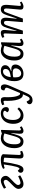

<svg xmlns="http://www.w3.org/2000/svg" viewBox="1854 -2414 790 4537"><g transform="rotate(-90 2248.5 -146.0)"><path d="M58.1 -445.8Q91.8 -470.7 150.1 -495.8Q208.5 -521 246.1 -521Q293.5 -521 327.1 -488.3Q360.8 -455.6 360.8 -399.9Q360.8 -379.4 345 -353.5Q329.1 -327.6 304.9 -304Q280.8 -280.3 252.9 -253.2Q225.1 -226.1 200.9 -202.9Q176.8 -179.7 160.9 -155.5Q145 -131.3 145 -112.8Q145 -91.3 158.7 -73.7Q172.4 -56.2 198.2 -56.2Q212.9 -56.2 238 -63.7Q263.2 -71.3 283.4 -79.8Q303.7 -88.4 327.1 -98.9Q350.6 -109.4 354 -110.8L372.1 -63L361.3 -56.6Q350.1 -49.8 342.8 -45.7Q335.4 -41.5 320.1 -33.4Q304.7 -25.4 292.7 -19.8Q280.8 -14.2 263.4 -7.3Q246.1 -0.5 231.2 3.9Q216.3 8.3 199.5 11.2Q182.6 14.2 168 14.2Q114.3 14.2 83.7 -20.3Q53.2 -54.7 53.2 -108.9Q53.2 -131.8 69.1 -159.2Q85 -186.5 108.6 -211.4Q132.3 -236.3 160.2 -263.7Q188 -291 211.7 -314Q235.4 -336.9 251.2 -360.4Q267.1 -383.8 267.1 -400.9Q267.1 -425.3 253.4 -439.2Q239.7 -453.1 220.2 -453.1Q197.8 -453.1 152.6 -433.6Q107.4 -414.1 81.1 -397.9Z M525.9 -465.8Q604.5 -521 742.2 -521Q797.9 -521 831.1 -507.3Q864.3 -493.7 873 -471.2L855 -94.2Q853.5 -49.8 881.8 -49.8Q898.4 -49.8 936 -64.9L953.1 -19Q933.1 -7.3 901.4 3.4Q869.6 14.2 842.8 14.2Q801.3 14.2 784.7 -11Q768.1 -36.1 771 -87.9L791 -436Q783.2 -445.3 750.7 -450.2Q718.3 -455.1 688 -454.1Q665.5 -272.5 628.9 -134.8Q620.1 -100.1 610.1 -75.4Q600.1 -50.8 585.9 -29.3Q571.8 -7.8 551.8 3.2Q531.7 14.2 505.9 14.2Q476.1 14.2 455.1 -4.2Q434.1 -22.5 434.1 -50.8Q434.1 -73.2 447.8 -91.6Q461.4 -109.9 483.9 -120.1L524.9 -78.1Q553.7 -81.5 574.7 -150.9Q585.4 -186.5 601.6 -269.5Q617.7 -352.5 630.9 -452.1Q580.6 -446.3 544.9 -429.2Z M1433.6 -89.8Q1433.6 -65.9 1438.5 -56.4Q1443.4 -46.9 1459 -46.9Q1478.5 -46.9 1507.8 -71.8L1532.7 -34.2Q1513.7 -16.1 1482.9 -1Q1452.1 14.2 1423.8 14.2Q1395.5 14.2 1379.4 0.5Q1363.3 -13.2 1358.9 -33.9Q1354.5 -54.7 1356 -85.9L1372.6 -273.9L1365.7 -274.9L1343.8 -192.9Q1329.1 -139.6 1314.7 -103.8Q1300.3 -67.9 1280 -39.8Q1259.8 -11.7 1233.2 1.2Q1206.5 14.2 1170.9 14.2Q1093.8 14.2 1054.7 -44.7Q1015.6 -103.5 1015.6 -201.2Q1015.6 -342.3 1080.6 -431.6Q1145.5 -521 1245.6 -521Q1311 -521 1359.9 -496.1L1429.7 -519L1446.8 -511.2ZM1183.6 -54.2Q1194.3 -54.2 1203.9 -56.4Q1213.4 -58.6 1221.9 -64.5Q1230.5 -70.3 1237.5 -76.4Q1244.6 -82.5 1252 -94.2Q1259.3 -106 1264.6 -115.5Q1270 -125 1276.6 -142.3Q1283.2 -159.7 1287.6 -172.4Q1292 -185.1 1298.8 -208.3Q1305.7 -231.4 1310.1 -247.1Q1314.5 -262.7 1322.3 -290.5Q1327.1 -308.1 1329.6 -316.9L1362.8 -436Q1343.8 -445.8 1312.7 -452.9Q1281.7 -460 1254.9 -460Q1189 -460 1147.9 -388.9Q1106.9 -317.9 1106.9 -205.1Q1106.9 -189.5 1106.9 -181.9Q1106.9 -174.3 1108.4 -155.5Q1109.9 -136.7 1112.5 -126Q1115.2 -115.2 1120.8 -99.6Q1126.5 -84 1134.3 -75.4Q1142.1 -66.9 1154.8 -60.5Q1167.5 -54.2 1183.6 -54.2Z M1834.5 -521Q1900.9 -521 1943.6 -486.6Q1986.3 -452.1 1986.3 -394Q1986.3 -365.2 1970 -347.7Q1953.6 -330.1 1925.3 -330.1Q1904.8 -330.1 1887.7 -341.8Q1870.6 -353.5 1863.3 -372.1L1884.3 -396Q1903.3 -418 1899.4 -433.3Q1895.5 -448.7 1877.2 -456.8Q1858.9 -464.8 1832.5 -464.8Q1761.7 -464.8 1721.7 -404.8Q1681.6 -344.7 1681.6 -228Q1681.6 -178.7 1694.8 -139.6Q1708 -100.6 1736.3 -76.2Q1764.6 -51.8 1804.7 -51.8Q1860.4 -51.8 1915 -102.1Q1921.9 -108.4 1942.4 -128.9L1977.5 -92.8Q1965.8 -77.1 1950.9 -62Q1936 -46.9 1911.9 -27.8Q1887.7 -8.8 1855 2.7Q1822.3 14.2 1786.6 14.2Q1693.8 14.2 1642.1 -52.5Q1590.3 -119.1 1590.3 -225.1Q1590.3 -310.5 1620.1 -377.7Q1649.9 -444.8 1705.8 -482.9Q1761.7 -521 1834.5 -521Z M2329.1 57.1Q2317.9 83 2311.5 96.4Q2305.2 109.9 2293.7 131.3Q2282.2 152.8 2273.2 164.3Q2264.2 175.8 2250 190.2Q2235.8 204.6 2221.7 211.7Q2207.5 218.8 2188 223.9Q2168.5 229 2146.5 229Q2106.9 229 2080.6 210Q2054.2 190.9 2054.2 159.2Q2054.2 132.8 2071.5 113Q2088.9 93.3 2118.2 88.9L2133.3 117.2Q2141.1 130.9 2144.5 136.5Q2147.9 142.1 2154.1 148.9Q2160.2 155.8 2166.3 158Q2172.4 160.2 2181.2 160.2Q2204.1 160.2 2219.2 141.1Q2234.4 122.1 2258.3 68.8L2288.1 0H2279.3Q2248.5 0 2228.8 -13.7Q2209 -27.3 2189.5 -59.1Q2163.6 -101.6 2148.4 -179.7Q2133.3 -257.8 2133.3 -353L2134.3 -429.2Q2134.3 -444.8 2129.2 -450.9Q2124 -457 2112.3 -457Q2101.6 -457 2081.5 -451.2Q2061.5 -445.3 2048.3 -439L2031.2 -487.8Q2052.7 -500 2085.7 -510.5Q2118.7 -521 2149.4 -521Q2187.5 -521 2204.3 -499Q2221.2 -477.1 2221.2 -435.1Q2221.2 -424.3 2220.2 -399.9Q2219.2 -375.5 2219.2 -359.9Q2219.2 -190.9 2257.3 -107.9Q2269 -83 2278.3 -75Q2287.6 -66.9 2302.2 -66.9H2318.4L2431.2 -337.9Q2447.8 -376 2444.3 -394.8Q2440.9 -413.6 2416 -422.9L2381.3 -436Q2376 -473.1 2394 -497.1Q2412.1 -521 2448.2 -521Q2483.9 -521 2503.2 -497.6Q2522.5 -474.1 2522.5 -437Q2522.5 -427.7 2521.5 -417.7Q2520.5 -407.7 2517.8 -396Q2515.1 -384.3 2512.9 -375.2Q2510.7 -366.2 2505.4 -351.8Q2500 -337.4 2497.1 -329.3Q2494.1 -321.3 2486.8 -304.2Q2479.5 -287.1 2476.6 -280Q2473.6 -272.9 2464.8 -252.9Q2456.1 -232.9 2453.1 -226.1Z M2835.4 -521Q2727.5 -521 2663.3 -433.3Q2599.1 -345.7 2599.1 -199.2Q2599.1 -151.9 2608.4 -114.3Q2617.7 -76.7 2637.7 -47.1Q2657.7 -17.6 2692.1 -1.7Q2726.6 14.2 2773.4 14.2Q2821.8 14.2 2863.8 -2.4Q2905.8 -19 2933.3 -46.1Q2960.9 -73.2 2976.6 -106.7Q2992.2 -140.1 2992.2 -173.8Q2992.2 -231 2956.5 -255.4Q2920.9 -279.8 2837.4 -271V-278.8Q2902.3 -300.3 2939.2 -335.9Q2976.1 -371.6 2976.1 -418.9Q2976.1 -464.8 2941.4 -492.9Q2906.7 -521 2835.4 -521ZM2887.2 -412.1Q2887.2 -322.8 2771.5 -299.8L2693.4 -285.2Q2706.1 -380.9 2741.5 -425Q2776.9 -469.2 2828.1 -469.2Q2859.9 -469.2 2873.5 -453.1Q2887.2 -437 2887.2 -412.1ZM2690.4 -228Q2741.7 -240.2 2804.2 -240.2Q2901.4 -240.2 2901.4 -169.9Q2901.4 -141.6 2887.2 -112.1Q2873 -82.5 2845.5 -61.3Q2817.9 -40 2784.2 -40Q2688.5 -40 2688.5 -170.9Q2688.5 -178.2 2690.4 -228Z M3504.9 -89.8Q3504.9 -65.9 3509.8 -56.4Q3514.6 -46.9 3530.3 -46.9Q3549.8 -46.9 3579.1 -71.8L3604 -34.2Q3585 -16.1 3554.2 -1Q3523.4 14.2 3495.1 14.2Q3466.8 14.2 3450.7 0.5Q3434.6 -13.2 3430.2 -33.9Q3425.8 -54.7 3427.2 -85.9L3443.8 -273.9L3437 -274.9L3415 -192.9Q3400.4 -139.6 3386 -103.8Q3371.6 -67.9 3351.3 -39.8Q3331.1 -11.7 3304.4 1.2Q3277.8 14.2 3242.2 14.2Q3165 14.2 3126 -44.7Q3086.9 -103.5 3086.9 -201.2Q3086.9 -342.3 3151.9 -431.6Q3216.8 -521 3316.9 -521Q3382.3 -521 3431.2 -496.1L3501 -519L3518.1 -511.2ZM3254.9 -54.2Q3265.6 -54.2 3275.1 -56.4Q3284.7 -58.6 3293.2 -64.5Q3301.8 -70.3 3308.8 -76.4Q3315.9 -82.5 3323.2 -94.2Q3330.6 -106 3335.9 -115.5Q3341.3 -125 3347.9 -142.3Q3354.5 -159.7 3358.9 -172.4Q3363.3 -185.1 3370.1 -208.3Q3377 -231.4 3381.3 -247.1Q3385.7 -262.7 3393.6 -290.5Q3398.4 -308.1 3400.9 -316.9L3434.1 -436Q3415 -445.8 3384 -452.9Q3353 -460 3326.2 -460Q3260.3 -460 3219.2 -388.9Q3178.2 -317.9 3178.2 -205.1Q3178.2 -189.5 3178.2 -181.9Q3178.2 -174.3 3179.7 -155.5Q3181.2 -136.7 3183.8 -126Q3186.5 -115.2 3192.1 -99.6Q3197.8 -84 3205.6 -75.4Q3213.4 -66.9 3226.1 -60.5Q3238.8 -54.2 3254.9 -54.2Z M4022 -354Q4025.4 -405.8 4015.6 -426.3Q4005.9 -446.8 3980 -446.8Q3951.2 -446.8 3937 -424.3Q3922.9 -401.9 3899.9 -330.1L3793 0H3710.9L3726.6 -416Q3727.5 -437.5 3721.4 -446.8Q3715.3 -456.1 3699.7 -456.1Q3686 -456.1 3640.6 -438L3623.5 -487.8Q3642.6 -499 3677 -510Q3711.4 -521 3738.8 -521Q3780.8 -521 3796.9 -495.8Q3813 -470.7 3808.6 -418.9L3783.7 -151.9L3790.5 -149.9L3855 -367.2Q3879.9 -450.7 3911.4 -485.8Q3942.9 -521 3998.5 -521Q4058.6 -521 4081.5 -480.5Q4104.5 -439.9 4095.7 -356.9L4073.7 -148.9L4081.5 -147L4153.8 -367.2Q4181.2 -451.2 4212.4 -486.1Q4243.7 -521 4298.8 -521Q4363.3 -521 4385.5 -479.7Q4407.7 -438.5 4399.9 -348.1L4377.9 -89.8Q4375.5 -66.4 4380.1 -56.6Q4384.8 -46.9 4400.9 -46.9Q4426.3 -46.9 4456.5 -70.8L4480 -35.2Q4460.4 -17.6 4425.8 -1.7Q4391.1 14.2 4362.8 14.2Q4282.7 14.2 4289.6 -68.8L4314.9 -354Q4319.3 -406.7 4311 -426.8Q4302.7 -446.8 4277.8 -446.8Q4252 -446.8 4239.7 -428.5Q4227.5 -410.2 4206.1 -350.6Q4204.6 -346.2 4203.6 -343.8Q4202.6 -341.3 4201.4 -337.4Q4200.2 -333.5 4198.7 -330.1L4077.6 0H3992.7Z"/></g></svg>

Font: Literata Book
Style: Italic
Weight: 400
Italic angle: -3°
Designer: Latin by Veronika Burian and Jose Scaglione. Greek by Irene Vlachou. Cyrillic by Vera Evstafieva
Foundry: TypeTogether
Version: Version 1.003;PS 001.003;hotconv 1.0.88;makeotf.lib2.5.64775